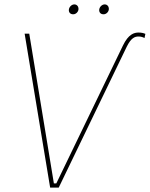

<svg xmlns="http://www.w3.org/2000/svg" viewBox="-20 -853 681 873"><path d="M539 -646C564 -698 590 -705 610 -705C622 -705 632 -703 641 -699L637 -680C630 -684 621 -687 610 -687C593 -687 576 -681 556 -640L247 0H208L92 -700H113L225 -19H236ZM313 -788C325 -788 337 -799 337 -813C337 -823 330 -833 318 -833C305 -833 293 -820 293 -807C293 -796 300 -788 313 -788ZM451 -788C463 -788 475 -799 475 -813C475 -823 468 -833 456 -833C443 -833 431 -820 431 -807C431 -796 438 -788 451 -788Z"/></svg>

Font: Fixel Text 20240404 Thin
Style: Italic
Weight: 100
Width: 4
Italic angle: -10°
Designer: AlfaBravo + MacPaw
Foundry: Kyrylo Tkachov, Marchela Mozhyna, Serhii Makarenko, Maria Weinstein, Zakhar Kryvoshyya
Version: Version 1.211;Glyphs 3.2 (3225)